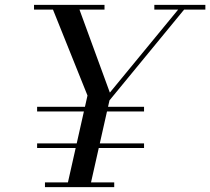

<svg xmlns="http://www.w3.org/2000/svg" viewBox="-20 -770 865 790"><path d="M132.7 -330.5H572.7V-311.5H132.7ZM132.7 -180H572.7V-161H132.7ZM165 -19.5H259.5L340 -377L198 -730.5H120V-750H410V-730.5H307L432 -389L713 -730.5H615V-750H825V-730.5H737.5L430.5 -357L354.5 -19.5H450V0H165Z"/></svg>

Font: Bodoni* 11pt
Style: Italic
Weight: 400
Italic angle: -13°
Version: Version 2.3